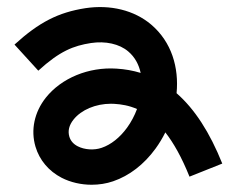

<svg xmlns="http://www.w3.org/2000/svg" viewBox="-20 -515 665 543"><path d="M479.4 -251.5C486.2 -323.7 465.8 -396.1 407.3 -445.7C359.7 -486 292.2 -502.5 221.7 -491.9C144.6 -479.9 90.3 -452 21 -388.9L88.3 -315.1C149.4 -370.8 187.7 -385.5 237.2 -393.3C278.4 -399.5 317.7 -390.9 342.7 -369.5C361.5 -353.6 372.7 -332.4 377.8 -308.8C356.1 -315.4 333.4 -319.5 309.6 -320.9C230.6 -326.1 153.8 -294.2 109.7 -238.9C77.1 -197.8 66.4 -147.3 80.4 -100.1C91.6 -62.2 117.9 -31.1 154.2 -12.3C179.6 0.8 209.5 7.5 239.2 7.5C260 7.5 280.7 4.3 299.9 -2.3C345.9 -18 387.4 -50 420 -94.9C430.4 -109.2 439.6 -124.5 447.6 -140.6C470.8 -110.9 493.8 -70.5 515.9 -15.4L608.6 -52.4C573.3 -140.6 530.5 -206.7 479.4 -251.4ZM339.2 -153.7C319.1 -126 293.7 -105.8 267.6 -97C246.3 -89.5 219.1 -91.4 200 -101.2C187.5 -107.6 179.7 -116.6 176.1 -128.5C171.4 -144.7 175.3 -161 187.9 -176.8C209.9 -204.5 250.7 -221.6 293.8 -221.6C297 -221.6 300.3 -221.5 303.5 -221.3C323.3 -220.1 344.9 -216.6 367.5 -206.7C360.4 -187.7 350.8 -169.6 339.2 -153.7Z"/></svg>

Font: Diatome Awesome Semibold
Style: Regular
Weight: 400
Designer: 15.100.17
Foundry: 15.100.17
Version: Version 1.005;Fontself Maker 3.5.8